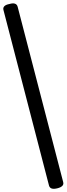

<svg xmlns="http://www.w3.org/2000/svg" viewBox="-25 -1058 401 1155"><path d="M319 75Q298 80 286 76Q274 72 270 59L-4 -997Q-8 -1011 1 -1020.5Q10 -1030 32 -1034Q52 -1040 64.5 -1036Q77 -1032 81 -1018L355 37Q359 51 349.5 60.5Q340 70 319 75Z"/></svg>

Font: Playwrite IT Trad
Style: Regular
Weight: 400
Designer: Veronika Burian, José Scaglione
Foundry: TypeTogether
Version: Version 1.002